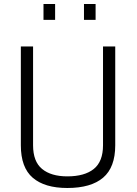

<svg xmlns="http://www.w3.org/2000/svg" viewBox="-20 -929 683 958"><path d="M145 -204Q145 -123 190 -86Q235 -49 316 -49Q402 -49 448 -86Q494 -123 494 -204V-697H555V-204Q555 -94 494.5 -42.5Q434 9 316 9Q203 9 143.5 -42Q84 -93 84 -204V-697H145ZM197 -909H255V-830H197ZM399 -909H457V-830H399Z"/></svg>

Font: Panefresco 250wt
Style: Regular
Weight: 300
Version: Version 1.000